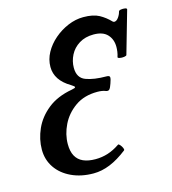

<svg xmlns="http://www.w3.org/2000/svg" viewBox="-102 -746 752 841"><g transform="rotate(-15 273.5 -325.5)"><path d="M220 11Q164 11 120 -9.5Q76 -30 51.5 -66Q27 -102 27 -148Q27 -195 47.5 -241Q68 -287 111 -321.5Q154 -356 221 -368Q238 -371 238.5 -375Q239 -379 224 -388Q190 -408 173.5 -433Q157 -458 157 -488Q157 -522 174 -553Q191 -584 219.5 -608.5Q248 -633 282.5 -647.5Q317 -662 352 -662Q397 -662 423.5 -647.5Q450 -633 472 -610Q475 -607 479 -607Q489 -607 498 -619.5Q507 -632 510 -645Q511 -650 520.5 -651.5Q530 -653 539 -651.5Q548 -650 547 -645L492 -453Q491 -449 480.5 -447.5Q470 -446 460.5 -448Q451 -450 452 -454Q456 -466 457.5 -477.5Q459 -489 459 -499Q459 -533 438.5 -555Q418 -577 376 -577Q338 -577 310.5 -560Q283 -543 269 -515.5Q255 -488 255 -458Q255 -412 291 -398.5Q327 -385 384 -385Q398 -385 398.5 -377Q399 -369 392 -350Q386 -332 380.5 -326Q375 -320 364 -324Q357 -327 347.5 -328.5Q338 -330 327 -330Q267 -330 226 -301Q185 -272 164 -229Q143 -186 143 -142Q143 -109 154.5 -88Q166 -67 188.5 -57Q211 -47 244 -47Q273 -47 300 -55.5Q327 -64 355 -83Q358 -85 364 -78Q370 -71 373.5 -63Q377 -55 374 -52Q333 -20 295 -4.5Q257 11 220 11Z"/></g></svg>

Font: Junicode VF
Style: Italic
Weight: 400
Italic angle: -11°
Designer: Peter S. Baker
Version: Version 2.209